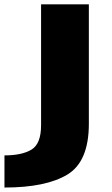

<svg xmlns="http://www.w3.org/2000/svg" viewBox="-100 -610 502 860"><path d="M-80 230V86Q-1.5 86 41.2 60Q84 34 84 -49.5V-590.5H298V-55.5Q298 113.5 202 171.8Q106 230 -80 230Z"/></svg>

Font: Anybody ExtraExpanded ExtraBold
Style: Regular
Weight: 800
Width: 8
Designer: Tyler Finck
Foundry: Etcetera Type Company
Version: Version 1.010; ttfautohint (v1.8.3) -l 8 -r 50 -G 200 -x 14 